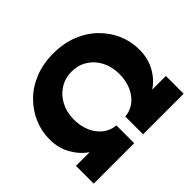

<svg xmlns="http://www.w3.org/2000/svg" viewBox="-161 -921 1131 1131"><g transform="rotate(-45 404.5 -355.5)"><path d="M30 0V-148H144Q95 -181 62.5 -238.5Q30 -296 30 -367Q30 -436 56.5 -497.5Q83 -559 132 -607.5Q181 -656 250 -683.5Q319 -711 404 -711Q489 -711 558 -683.5Q627 -656 676.5 -607.5Q726 -559 752.5 -497.5Q779 -436 779 -367Q779 -296 747.5 -238.5Q716 -181 665 -148H779V0H441V-148Q488 -152 522 -179.5Q556 -207 575 -251Q594 -295 594 -350Q594 -410 569.5 -457.5Q545 -505 502 -532Q459 -559 404 -559Q350 -559 307 -532Q264 -505 239 -457.5Q214 -410 214 -350Q214 -295 233 -251Q252 -207 286.5 -179.5Q321 -152 367 -148V0Z"/></g></svg>

Font: MuseoModerno ExtraBold
Style: Regular
Weight: 800
Designer: Pablo Cosgaya, Héctor Gatti, Marcela Romero, and the Authors of The MuseoModerno Project.
Foundry: Omnibus-Type Team
Version: Version 1.001